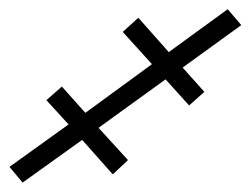

<svg xmlns="http://www.w3.org/2000/svg" viewBox="-61 -203 530 406"><path d="M-41 149.9 84 60.1 37.1 8.8 69.8 -20 119.1 35.2H120.1L259.8 -66.9V-67.9L199.2 -134.8V-136.2L231 -165H231.9L295.9 -92.8L419.9 -183.1H420.9L449.2 -149.9L325.2 -60.1L371.1 -8.8L338.9 20L289.1 -35.2L147.9 66.9V67.9L209 134.8V136.2L178.2 165H176.8L112.8 92.8L-13.2 183.1Z"/></svg>

Font: CMU Bright
Style: Oblique
Weight: 500
Italic angle: -12°
Version: Version 0.7.0